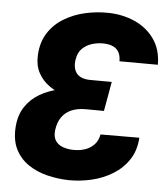

<svg xmlns="http://www.w3.org/2000/svg" viewBox="-52 -768 718 825"><g transform="rotate(5 306.5 -355.5)"><path d="M407.2 -340.3 300.3 -340.8Q261.7 -341.8 224.6 -352.5Q187.5 -363.3 157.7 -384.5Q127.9 -405.8 110.8 -438Q93.8 -470.2 96.2 -513.7Q99.1 -570.3 125 -610.1Q150.9 -649.9 192.4 -674.8Q233.9 -699.7 283.2 -710.7Q332.5 -721.7 382.3 -720.7Q443.8 -719.7 496.6 -696.3Q549.3 -672.9 581.3 -627.7Q613.3 -582.5 613.3 -517.1L447.8 -517.6Q447.8 -541.5 439.2 -556.9Q430.7 -572.3 413.8 -579.8Q397 -587.4 373 -587.9Q347.2 -588.4 323 -580.8Q298.8 -573.2 281.5 -556.2Q264.2 -539.1 259.8 -511.2Q256.3 -491.7 259 -476.3Q261.7 -460.9 269.8 -450.2Q277.8 -439.5 291.7 -433.6Q305.7 -427.7 325.2 -426.8L422.4 -426.3ZM289.6 -384.3 415 -383.8 399.9 -299.3 320.3 -299.8Q286.6 -299.8 260.7 -289.1Q234.9 -278.3 218.8 -255.9Q202.6 -233.4 198.2 -198.7Q194.8 -170.4 206.1 -153.3Q217.3 -136.2 238.5 -128.7Q259.8 -121.1 285.2 -121.1Q310.5 -120.6 333.7 -128.4Q356.9 -136.2 373 -153.3Q389.2 -170.4 394 -197.3L561.5 -197.8Q558.1 -142.6 532 -103Q505.9 -63.5 464.8 -38.1Q423.8 -12.7 374.8 -1Q325.7 10.7 276.4 10.3Q227.5 9.3 181.9 -2Q136.2 -13.2 100.1 -37.6Q64 -62 44.2 -100.8Q24.4 -139.6 27.8 -195.8Q31.2 -248 54.9 -284.2Q78.6 -320.3 116.2 -342.3Q153.8 -364.3 198.7 -374.3Q243.7 -384.3 289.6 -384.3Z"/></g></svg>

Font: Roboto Black
Style: Italic
Weight: 900
Italic angle: -12°
Designer: Christian Robertson
Foundry: Google
Version: Version 3.0; 2020